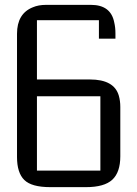

<svg xmlns="http://www.w3.org/2000/svg" viewBox="-20 -770 565 790"><path d="M387 -687H132V-443H350Q450 -443 469 -376Q475 -355 475 -330V-127Q475 -61 442 -30.5Q409 0 334 0H187Q110 0 80 -29.5Q50 -59 50 -124V-631Q50 -714 115 -740Q138 -750 170 -750H354Q436 -750 450 -678Q455 -657 455 -633V-611H387ZM393 -374H132V-68H393Z"/></svg>

Font: Kelly Slab
Style: Regular
Weight: 400
Designer: Denis Masharov
Foundry: Denis Masharov
Version: Version 1.001